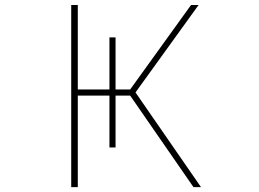

<svg xmlns="http://www.w3.org/2000/svg" viewBox="-20 -773 1040 770"><path d="M755.9 -22.5 502 -389.6H443.4V-181.6H418.9V-389.6H292V-22.5H265.6V-752.9H292V-414.1H418.9V-623H443.4V-414.1H502L746.1 -752.9H776.4L523.4 -402.3L786.1 -22.5Z"/></svg>

Font: Mgen+ 1mn thin
Style: Regular
Weight: 100
Designer: [Source Han Sans]
Ryoko NISHIZUKA  (kana & ideographs); Paul D. Hunt (Latin, Greek & Cyrillic); Wenlong ZHANG  (bopomofo
Version: Version 1.059.20150602